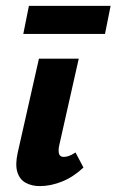

<svg xmlns="http://www.w3.org/2000/svg" viewBox="-20 -623 395 651"><path d="M115 8Q88 8 67.5 -3Q47 -14 39 -39Q31 -64 40 -105L112 -424H247L181 -131Q177 -113 180 -102Q183 -91 196 -91Q204 -91 213 -94Q222 -97 236 -106L263 -55Q229 -23 190.5 -7.5Q152 8 115 8ZM59 -508 78 -603H355L336 -508Z"/></svg>

Font: Ysabeau ExtraBold
Style: Italic
Weight: 800
Italic angle: -12°
Designer: Christian Thalmann (Catharsis Fonts)
Version: Version 2.002